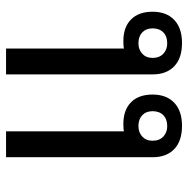

<svg xmlns="http://www.w3.org/2000/svg" viewBox="-14 -574 598 609"><g transform="rotate(-90 284.5 -270.0)"><path d="M171.9 -549.3V-175.3Q174.3 -176.3 181.9 -176.8Q189.5 -177.2 195.8 -177.2Q239.3 -177.2 263.9 -153.1Q288.6 -128.9 288.6 -84.5Q288.6 -40.5 262.7 -15.9Q236.8 8.8 189.5 8.8Q141.1 8.8 115.5 -15.9Q89.8 -40.5 89.8 -84.5V-549.3ZM235.8 -84.5Q235.8 -105 223.1 -117.2Q210.4 -129.4 188.5 -129.4Q168.5 -129.4 155.3 -117.2Q142.1 -105 142.1 -84.5Q142.1 -63 155.3 -50.5Q168.5 -38.1 188.5 -38.1Q210.4 -38.1 223.1 -50.5Q235.8 -63 235.8 -84.5ZM434.6 -549.3V-175.3Q437 -176.3 444.6 -176.8Q452.1 -177.2 458.5 -177.2Q502 -177.2 526.6 -153.1Q551.3 -128.9 551.3 -84.5Q551.3 -40.5 525.4 -15.9Q499.5 8.8 452.1 8.8Q403.8 8.8 378.2 -15.9Q352.5 -40.5 352.5 -84.5V-549.3ZM498.5 -84.5Q498.5 -105 485.8 -117.2Q473.1 -129.4 451.2 -129.4Q431.2 -129.4 418 -117.2Q404.8 -105 404.8 -84.5Q404.8 -63 418 -50.5Q431.2 -38.1 451.2 -38.1Q473.1 -38.1 485.8 -50.5Q498.5 -63 498.5 -84.5Z"/></g></svg>

Font: Noto Sans Southeast Asian
Style: Regular
Weight: 400
Designer: Monotype Design Team
Foundry: Monotype Imaging Inc.
Version: Version 1.06 uh; ttfautohint (v1.4.1)